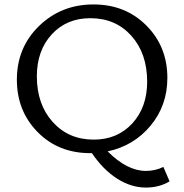

<svg xmlns="http://www.w3.org/2000/svg" viewBox="-20 -684 829 865"><path d="M716 68 744 133Q698 161 637 161Q571 161 508 121Q445 81 394 6H387Q243 6 149.5 -89Q56 -184 56 -325Q56 -470 156 -567Q256 -664 401 -664Q545 -664 639.5 -569Q734 -474 734 -333Q734 -209 658.5 -118Q583 -27 465 -2Q553 86 637 86Q680 86 716 68ZM146 -340Q146 -214 217.5 -134.5Q289 -55 402 -55Q509 -55 576 -128Q643 -201 643 -316Q643 -443 572 -522.5Q501 -602 387 -602Q280 -602 213 -529Q146 -456 146 -340Z"/></svg>

Font: EauTestInfant Medium
Style: Regular
Weight: 500
Designer: Christian Thalmann (Catharsis Fonts)
Version: Version 0.001;PS 000.001;hotconv 1.0.88;makeotf.lib2.5.64775